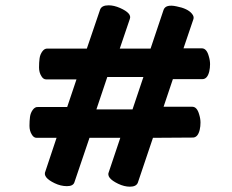

<svg xmlns="http://www.w3.org/2000/svg" viewBox="-20 -702 873 723"><path d="M704 -300Q722 -300 730 -271Q735 -255 735 -240.5Q735 -226 732 -213Q725 -184 706 -184L556 -183L499 -14Q493 1 469 1Q448 1 425 -10Q379 -32 390 -55L433 -183H317L260 -15Q255 -1 232 -1Q209 -1 186 -12Q140 -34 151 -57L193 -183H118Q107 -183 100 -195Q91 -209 91 -228Q91 -247 93 -262Q95 -277 103.5 -288.5Q112 -300 123 -299H233L268 -403H154Q143 -403 136 -415Q127 -429 127 -448Q127 -467 129 -482Q131 -497 139.5 -508.5Q148 -520 159 -519H307L357 -666Q363 -682 389 -682Q409 -682 432 -672Q477 -652 469 -631L431 -519H547L596 -665Q604 -687 645 -678Q687 -670 703 -650Q712 -639 708 -629L671 -520H740Q758 -520 766 -491Q771 -475 771 -460.5Q771 -446 768 -433Q761 -404 742 -404H631L596 -300ZM384 -412 343 -290H479L520 -412Z"/></svg>

Font: Lilita One
Style: Regular
Weight: 400
Designer: Juan Montoreano
Foundry: Juan Montoreano
Version: Version 1.002